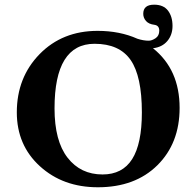

<svg xmlns="http://www.w3.org/2000/svg" viewBox="-20 -790 839 820"><path d="M383.8 -603Q212.9 -603 212.9 -327.1Q212.9 -188 268.6 -116.5Q324.2 -44.9 418 -44.9Q502.9 -44.9 544.4 -110.4Q585.9 -175.8 585.9 -310.1Q585.9 -464.8 537.8 -533.9Q489.7 -603 383.8 -603ZM747.1 -329.1Q747.1 -178.2 652.1 -84.2Q557.1 9.8 397.9 9.8Q249 9.8 150.4 -80.1Q51.8 -169.9 51.8 -310.1Q51.8 -459 148.9 -558.6Q246.1 -658.2 397 -658.2Q491.7 -658.2 566.9 -624.5Q592.3 -616.2 615.2 -616.2Q628.4 -616.2 644.3 -626.7Q660.2 -637.2 660.2 -659.2Q660.2 -681.2 639.2 -684.1Q615.2 -687 603.5 -700.4Q591.8 -713.9 591.8 -731Q591.8 -770 638.2 -770Q678.2 -770 697.5 -744.6Q716.8 -719.2 716.8 -679.2Q716.8 -641.1 694.6 -614.7Q672.4 -588.4 633.3 -584Q747.1 -493.2 747.1 -329.1Z"/></svg>

Font: Linux Biolinum
Style: Bold
Weight: 700
Designer: Philipp H. Poll
Foundry: Philipp H. Poll
Version: Version 1.3.2 ; ttfautohint (v0.9)